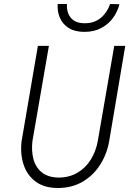

<svg xmlns="http://www.w3.org/2000/svg" viewBox="-20 -929 645 958"><path d="M169 -700 88 -226Q80 -164 97 -110Q114 -56 157 -23.5Q200 9 269 9Q339 9 392.5 -22.5Q446 -54 480 -107.5Q514 -161 525 -226L605 -700H550L468 -226Q459 -175 433.5 -133.5Q408 -92 367 -67.5Q326 -43 272 -43Q219 -44 188 -69.5Q157 -95 146.5 -136.5Q136 -178 142 -226L224 -700ZM268 -909Q265 -873 278.5 -841Q292 -809 322.5 -789.5Q353 -770 401 -770Q450 -770 486 -789.5Q522 -809 544.5 -840.5Q567 -872 576 -908L529 -909Q522 -886 505.5 -863.5Q489 -841 464 -827Q439 -813 403 -813Q368 -813 348 -827Q328 -841 320 -863.5Q312 -886 314 -909Z"/></svg>

Font: Jost Light
Style: Italic
Weight: 300
Italic angle: -5°
Version: Version 3.710